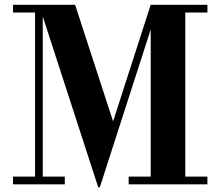

<svg xmlns="http://www.w3.org/2000/svg" viewBox="-20 -768 918 800"><path d="M389.2 12.2 158.2 -699.2V-32.2H250V0H34.2V-32.2H126V-715.8H34.2V-748H293L451.2 -262.2L607.9 -748H844.2V-715.8H752V-32.2H844.2V0H516.1V-32.2H607.9V-645L396 12.2Z"/></svg>

Font: Fin Serif Display
Style: Italic
Weight: 400
Designer: J. Blake Harris
Version: Version 1.006;FEAKit 1.0